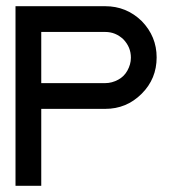

<svg xmlns="http://www.w3.org/2000/svg" viewBox="-20 -599 555 619"><path d="M30 0H113V-248H319C365 -248 404 -264 437 -297C469 -329 485 -368 485 -414C485 -459 469 -498 437 -531C404 -563 365 -579 319 -579H30ZM113 -331V-496H319C342 -496 361 -488 378 -472C394 -455 402 -436 402 -413C402 -398 398 -385 391 -372C384 -359 374 -349 361 -342C348 -335 334 -331 319 -331Z"/></svg>

Font: Kunika
Style: Regular
Weight: 400
Designer: Leo Kuroshita
Foundry: kurogedelic
Version: Version 1.000;PS 001.000;hotconv 1.0.88;makeotf.lib2.5.64775